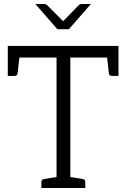

<svg xmlns="http://www.w3.org/2000/svg" viewBox="-20 -941 633 961"><path d="M573 -711V-561H541Q526 -561 525 -574L516 -653H332V-55L394 -45Q407 -44 407 -29V0H187V-29Q187 -43 201 -45L263 -55V-653H77L68 -574Q67 -561 52 -561H19V-711ZM435 -921 325 -795H267L157 -921H200Q210 -921 216 -915L296 -835L374 -915Q380 -921 391 -921Z"/></svg>

Font: Aleo Light
Style: Regular
Weight: 300
Designer: Alessio Laiso
Foundry: Alessio Laiso
Version: Version 2.000